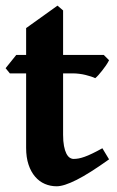

<svg xmlns="http://www.w3.org/2000/svg" viewBox="-20 -650 418 685"><path d="M369.1 -81.5Q298.8 -31.2 253.4 -8.3Q208 14.6 182.1 14.6Q159.7 14.6 139.9 6.1Q120.1 -2.4 105.2 -19.8Q90.3 -37.1 81.8 -62.7Q73.2 -88.4 73.2 -122.6V-388.2H15.1L0 -406.7L38.1 -454.1H73.2V-549.8L185.1 -629.9L205.1 -612.8V-454.1H350.1L369.1 -435.1Q364.7 -426.3 358.2 -416.7Q351.6 -407.2 344.7 -398.4Q337.9 -389.6 331.3 -382.3Q324.7 -375 319.8 -371.1Q314 -374 304.9 -377Q295.9 -379.9 285.2 -382.6Q274.4 -385.3 262.7 -386.7Q251 -388.2 240.2 -388.2H205.1V-169.4Q205.1 -145.5 208.3 -129.2Q211.4 -112.8 216.6 -102.5Q221.7 -92.3 228.5 -87.6Q235.4 -83 242.7 -83Q251.5 -83 260.7 -84.7Q270 -86.4 281.7 -90.6Q293.5 -94.7 308.8 -102.1Q324.2 -109.4 345.2 -121.1Z"/></svg>

Font: Gentium Book Basic
Style: Bold
Weight: 700
Designer: J. Victor Gaultney and Annie Olsen
Foundry: SIL International
Version: Version 1.102; 2013; Maintenance release